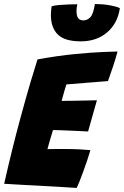

<svg xmlns="http://www.w3.org/2000/svg" viewBox="-34 -918 610 945"><path d="M343 7Q296.5 4 250.2 1.2Q204 -1.5 157.5 -4Q115 -6 71.8 -8.5Q28.5 -11 -13.5 -13.5Q6 -100 25.8 -179.8Q45.5 -259.5 64.5 -329.5Q93.5 -437 116.2 -513.5Q139 -590 150.5 -625.5Q251 -644 335.5 -652Q420 -660 475.2 -662.2Q530.5 -664.5 544.5 -664.5Q535 -628.5 523.2 -593.2Q511.5 -558 497.5 -519L293 -502.5Q290.5 -496 285.5 -479.2Q280.5 -462.5 275.8 -445.2Q271 -428 269.5 -421.5Q289 -421.5 321.8 -422Q354.5 -422.5 388 -423.2Q421.5 -424 443 -424.5L399.5 -271Q391.5 -271.5 367 -272.5Q342.5 -273.5 313 -275Q283.5 -276.5 259.2 -277.2Q235 -278 227 -278Q224.5 -270.5 218.8 -251.5Q213 -232.5 207.5 -213Q202 -193.5 199.5 -184Q205 -184.5 233.8 -184.5Q262.5 -184.5 293.5 -184.5Q328 -184.5 359.8 -182.8Q391.5 -181 411 -179Q404.5 -156.5 394.8 -127.5Q385 -98.5 374.5 -70Q364 -41.5 355.5 -20.5Q347 0.5 343 7ZM556 -878Q545 -803 493.5 -758.8Q442 -714.5 363.5 -714.5Q284.5 -714.5 250.5 -748.2Q216.5 -782 216.5 -844Q216.5 -853.5 217.5 -864.8Q218.5 -876 220 -887Q234.5 -891.5 258 -893.5Q281.5 -895.5 305.8 -896.2Q330 -897 346.5 -897Q342.5 -877.5 342.5 -865Q342.5 -839 351.2 -828.2Q360 -817.5 375.5 -817.5Q395.5 -817.5 410.5 -833Q425.5 -848.5 433 -898Q474 -898 506.8 -892Q539.5 -886 556 -878Z"/></svg>

Font: Grandstander ExtraBold
Style: Italic
Weight: 800
Italic angle: -15°
Designer: Tyler Finck
Foundry: Etcetera Type Co
Version: Version 1.200; ttfautohint (v1.8.3)